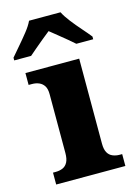

<svg xmlns="http://www.w3.org/2000/svg" viewBox="-142 -828 624 890"><g transform="rotate(-15 170.0 -383.0)"><path d="M14 0V-57H26Q46 -57 61 -63.5Q76 -70 84.5 -86Q93 -102 93 -130V-412Q93 -438 84 -452Q75 -466 60 -472.5Q45 -479 26 -479H10V-536H268V-128Q268 -101 276.5 -85.5Q285 -70 300.5 -63.5Q316 -57 334 -57H346V0ZM-25 -619Q-9 -638 13.5 -664Q36 -690 57.5 -717Q79 -744 89 -766H240Q251 -744 272 -717Q293 -690 316 -664Q339 -638 354 -619V-606H273Q261 -617 241 -633.5Q221 -650 200 -667Q179 -684 164 -696Q149 -684 128 -667Q107 -650 88 -633.5Q69 -617 56 -606H-25Z"/></g></svg>

Font: Noto Serif Khmer ExtraBold
Style: Regular
Weight: 800
Version: Version 2.003